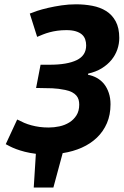

<svg xmlns="http://www.w3.org/2000/svg" viewBox="-20 -693 565 878"><path d="M145 -290.5 165.5 -397H207.5Q287.1 -397 330.6 -418Q374 -439 374 -485.4Q374 -500 369.6 -512.9Q365.2 -525.9 354.7 -535.2Q344.2 -544.4 326.9 -549.8Q309.6 -555.2 283.7 -555.2Q261.2 -555.2 242.2 -552.5Q223.1 -549.8 206.8 -545.4Q190.4 -541 176.5 -535.4Q162.6 -529.8 149.9 -524.4L116.2 -630.9Q127.4 -635.7 149.4 -643.1Q171.4 -650.4 200 -657Q228.5 -663.6 261.5 -668.5Q294.4 -673.3 327.6 -673.3Q366.2 -673.3 402.1 -666.5Q438 -659.7 465.3 -642.6Q492.7 -625.5 509 -595.5Q525.4 -565.4 525.4 -519.5Q525.4 -492.2 516.4 -466.3Q507.3 -440.4 489.5 -418.7Q471.7 -397 445.1 -380.6Q418.5 -364.3 383.3 -356.4L382.3 -351.1Q404.3 -347.2 423.3 -336.4Q442.4 -325.7 456.1 -308.6Q469.7 -291.5 477.5 -268.1Q485.4 -244.6 485.4 -216.3Q485.4 -168 469 -129.9Q452.6 -91.8 423.3 -63.7Q394 -35.6 354 -17.8Q314 0 266.6 7.3L224.1 164.6H134.3L144 10.3Q115.7 6.8 93.3 1Q70.8 -4.9 54 -11.2Q37.1 -17.6 25.4 -23.7Q13.7 -29.8 6.3 -33.7L58.6 -146.5Q74.7 -138.2 90.6 -131.3Q106.4 -124.5 124 -119.9Q141.6 -115.2 160.9 -112.5Q180.2 -109.9 203.1 -109.9Q227.1 -109.9 252 -115.2Q276.9 -120.6 296.9 -133.1Q316.9 -145.5 329.6 -165.5Q342.3 -185.5 342.3 -214.8Q342.3 -226.6 339.4 -237.1Q336.4 -247.6 329.1 -256.1Q321.8 -264.6 309.6 -271.2Q297.4 -277.8 278.3 -281.7Q247.6 -288.1 219 -289.3Q190.4 -290.5 159.7 -290.5Z"/></svg>

Font: PT Astra Sans
Style: Bold Italic
Weight: 700
Italic angle: -16°
Designer: A.Korolkova, I. Chaeva
Foundry: ParaType Ltd
Version: Version 1.002W